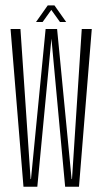

<svg xmlns="http://www.w3.org/2000/svg" viewBox="-20 -708 390 728"><path d="M69 0H121.5L175 -561.5L227 0H279.5L328 -598H290L253 -29H251.5L196.5 -598H153L97.5 -29H96L57.5 -598H20ZM116.5 -624.5H141.5L174.5 -670.5L207.5 -624.5H231L186.5 -687.5H161Z"/></svg>

Font: Anybody ExtraCondensed ExtraLight
Style: Regular
Weight: 250
Width: 2
Version: Version 1.113;gftools[0.9.25]